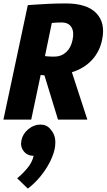

<svg xmlns="http://www.w3.org/2000/svg" viewBox="-22 -697 621 1119"><path d="M140 -667Q140 -667 173.5 -669.5Q207 -672 257.5 -674.5Q308 -677 361 -677Q485 -677 539.5 -620Q594 -563 573 -465Q559 -396 513.5 -347Q468 -298 397 -276L487 0H316L237 -258Q227 -259 221 -259.5Q215 -260 215 -260L160 0H-2ZM337 -566Q312 -566 296 -564.5Q280 -563 280 -563L240 -370Q240 -370 255 -368.5Q270 -367 295 -367Q335 -367 363.5 -393Q392 -419 401 -465Q411 -512 394 -539Q377 -566 337 -566ZM174 211Q137 211 116 184Q95 157 103 120Q111 82 143.5 55.5Q176 29 213 29Q250 29 271 55Q297 83 300 119.5Q303 156 290 196Q277 236 253 275.5Q229 315 199 348Q169 381 140 402L78 342Q108 318 137 283.5Q166 249 174 211Z"/></svg>

Font: Epunda Sans ExtraBold
Style: Italic
Weight: 800
Italic angle: -12.0243°
Designer: Simon Atzbach
Foundry: typofactur
Version: Version 2.204; ttfautohint (v1.8.4.7-5d5b)